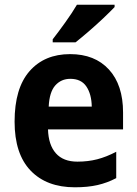

<svg xmlns="http://www.w3.org/2000/svg" viewBox="-20 -786 582 816"><path d="M278 -556Q383 -556 443 -490.5Q503 -425 503 -308V-236H184Q186 -170 217.5 -134.5Q249 -99 309 -99Q354 -99 393 -109Q432 -119 474 -141V-29Q436 -9 394.5 0.5Q353 10 298 10Q178 10 110 -61Q42 -132 42 -269Q42 -411 105.5 -483.5Q169 -556 278 -556ZM279 -451Q240 -451 215 -423Q190 -395 187 -333H370Q369 -386 347 -418.5Q325 -451 279 -451ZM467 -756Q450 -738 420 -709.5Q390 -681 357.5 -653Q325 -625 301 -606H204V-619Q229 -651 258 -691.5Q287 -732 307 -766H467Z"/></svg>

Font: Noto Sans SemiCondensed
Style: Bold
Weight: 700
Width: 4
Designer: Monotype Design Team
Foundry: Monotype Imaging Inc.
Version: Version 2.013; ttfautohint (v1.8.4.7-5d5b)